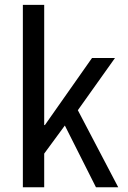

<svg xmlns="http://www.w3.org/2000/svg" viewBox="-20 -788 540 808"><path d="M76.2 0V-767.6H166V-261.7H168.9L367.2 -543.9H463.9L307.6 -324.2L477.5 0H383.8L252.9 -259.8L166 -141.6V0Z"/></svg>

Font: Gen Shin Gothic Monospace Regular
Style: Regular
Weight: 400
Designer: [Source Han Sans]
Ryoko NISHIZUKA  (kana & ideographs); Paul D. Hunt (Latin, Greek & Cyrillic); Wenlong ZHANG  (bopomofo
Version: Version 1.002.20150607